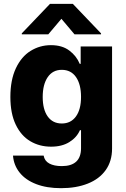

<svg xmlns="http://www.w3.org/2000/svg" viewBox="-20 -773 658 1003"><path d="M47.9 40H208Q212.9 67.9 237.8 81.3Q262.7 94.7 302.7 94.7Q403.3 94.7 403.3 1V-92.8H397.5Q380.9 -54.7 342.3 -30.8Q303.7 -6.8 247.1 -6.8Q186.5 -6.8 138.4 -35.2Q90.3 -63.5 62.3 -121.8Q34.2 -180.2 34.2 -266.6Q34.2 -355.5 63 -416.5Q91.8 -477.5 140.1 -507.3Q188.5 -537.1 246.1 -537.1Q304.7 -537.1 342 -509Q379.4 -481 396.5 -439.5H401.4V-530.3H565.4V2.9Q565.4 68.8 532.2 115.5Q499 162.1 438.7 186Q378.4 210 298.8 210Q224.1 210 168.9 188.7Q113.8 167.5 82.8 128.9Q51.8 90.3 47.9 40ZM403.3 -266.6Q403.3 -332.5 377 -370.4Q350.6 -408.2 302.7 -408.2Q255.4 -408.2 229.2 -369.9Q203.1 -331.5 203.1 -266.6Q203.1 -201.2 229.2 -164.6Q255.4 -127.9 302.7 -127.9Q350.1 -127.9 376.7 -164.6Q403.3 -201.2 403.3 -266.6ZM300.8 -674.8 232.4 -593.8H93.8V-598.6L241.2 -752.9H360.4L507.8 -598.6V-593.8H369.1Z"/></svg>

Font: Pretendard Std ExtraBold
Style: Regular
Weight: 800
Designer: Base glyphs from Inter by Rasmus Andersson; Hangeul glyphs from Noto Sans CJK(Source Han Sans) by Jang Soo-young and Kan
Foundry: Kil Hyung-jin
Version: Version 1.309